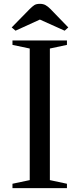

<svg xmlns="http://www.w3.org/2000/svg" viewBox="-20 -981 414 1001"><path d="M135 -728V-42L45 -23V0H329V-23L240 -42V-728L329 -747V-770H45V-747ZM188 -961C175.3 -961 165.5 -958.7 158.5 -954C151.5 -949.3 143.7 -942.7 135 -934L41 -838L61 -821L188 -879L317 -821L336 -838L243 -934C233.7 -943.3 225 -950.2 217 -954.5C209 -958.8 199.3 -961 188 -961Z"/></svg>

Font: Libre Caslon Text
Style: Regular
Weight: 400
Designer: Pablo Impallari, Rodrigo Fuenzalida
Foundry: Pablo Impallari, Rodrigo Fuenzalida
Version: Version 1.000; ttfautohint (v0.93) -l 8 -r 50 -G 200 -x 14 -